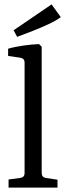

<svg xmlns="http://www.w3.org/2000/svg" viewBox="-20 -855 301 875"><path d="M170 -67Q170 -47 189 -44L242 -36V0H19V-37L72 -44Q92 -47 92 -66V-570Q92 -589 72 -592L17 -600V-633Q48 -642 87.5 -647.5Q127 -653 158 -654L170 -642ZM58 -687 42 -717 215 -835 257 -777Q236 -761 201.5 -745Q167 -729 129 -714Q91 -699 58 -687Z"/></svg>

Font: Rasa
Style: Regular
Weight: 400
Designer: Anna Giedrys (Yrsa+Rasa design), David Brezina (Yrsa art-direction, Rasa art-direction, design)
Foundry: Rosetta Type Foundry
Version: Version 2.004